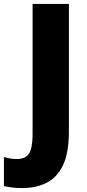

<svg xmlns="http://www.w3.org/2000/svg" viewBox="-92 -734 441 978"><path d="M21 224Q-8 224 -31 221Q-54 218 -72 214V66Q-58 70 -42 73Q-26 76 -7 76Q40 76 57 46.5Q74 17 74 -51V-714H259V-65Q259 43 229.5 106Q200 169 146.5 196.5Q93 224 21 224Z"/></svg>

Font: Noto Sans Malayalam SemiCondensed Black
Style: Regular
Weight: 900
Width: 4
Designer: Jelle Bosma - Monotype Design Team
Foundry: Monotype Imaging Inc.
Version: Version 2.104; ttfautohint (v1.8.4.7-5d5b)